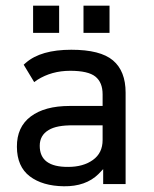

<svg xmlns="http://www.w3.org/2000/svg" viewBox="-20 -649 542 677"><path d="M96.7 -533.2V-628.9H188.5V-533.2ZM274.4 -533.2V-628.9H366.2V-533.2ZM239.3 -207Q179.7 -208 151.4 -190.4Q120.1 -171.9 120.1 -134.8Q120.1 -59.6 220.7 -60.5Q273.4 -60.5 307.6 -85Q341.8 -109.4 341.8 -155.3V-207ZM71.3 -427.7Q124 -473.6 231.4 -473.6Q334 -473.6 378.4 -436Q422.9 -398.4 422.9 -322.3V0H343.8V-52.7L327.1 -35.2Q282.2 8.8 205.1 7.8Q129.9 6.8 85 -27.3Q40 -61.5 39.6 -131.3Q39.1 -201.2 88.4 -238.3Q137.7 -275.4 225.6 -275.4H341.8V-316.4Q341.8 -358.4 316.4 -378.9Q291 -399.4 227.5 -399.4Q162.1 -399.4 111.3 -367.2L100.6 -359.4Q89.8 -377.9 63.5 -420.9Z"/></svg>

Font: BF_TEXT
Style: Regular
Weight: 400
Foundry: EA DICE
Version: Version 1.404